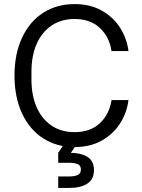

<svg xmlns="http://www.w3.org/2000/svg" viewBox="-20 -710 697 940"><path d="M51 -340Q51 -447 88.5 -526.5Q126 -606 192.5 -648Q259 -690 345 -690Q422 -690 478.5 -658Q535 -626 568 -574Q601 -522 609 -460H526Q515 -531 468 -574Q421 -617 345 -617Q280 -617 232.5 -585Q185 -553 159.5 -495Q134 -437 134 -360V-320Q134 -243 159.5 -185Q185 -127 232.5 -95Q280 -63 345 -63Q421 -63 468 -106Q515 -149 526 -220H609Q601 -158 568 -106Q535 -54 478.5 -22Q422 10 345 10Q259 10 192.5 -32Q126 -74 88.5 -153.5Q51 -233 51 -340ZM374 -30 311 61 320 38Q376 38 408 58Q440 78 440 123Q440 168 407.5 189Q375 210 320 210H265V154H318Q344 154 360 147Q376 140 376 120Q376 100 360 93.5Q344 87 318 87H265V38L311 -30Z"/></svg>

Font: TASA Orbiter VF Text
Style: Regular
Weight: 400
Designer: Weizhong Zhang
Foundry: 本地遙控
Version: Version 1.001;Glyphs 3.2 (3192)